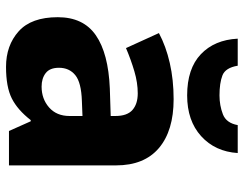

<svg xmlns="http://www.w3.org/2000/svg" viewBox="-108 -710 828 653"><g transform="rotate(90 306.5 -384.0)"><path d="M318 -560Q425 -560 484 -510Q543 -460 543 -364V0H426L393 -74H389Q354 -29 315 -9.5Q276 10 208 10Q135 10 87 -33Q39 -76 39 -166Q39 -253 100.5 -295.5Q162 -338 281 -343L375 -346V-362Q375 -402 354.5 -420Q334 -438 298 -438Q262 -438 223 -426.5Q184 -415 144 -398L93 -510Q138 -534 195 -547Q252 -560 318 -560ZM324 -248Q261 -246 236 -225.5Q211 -205 211 -170Q211 -139 229 -125Q247 -111 275 -111Q317 -111 346 -136.5Q375 -162 375 -206V-250ZM501 -778Q496 -701 443.5 -653.5Q391 -606 305 -606Q214 -606 165 -652.5Q116 -699 112 -778H204Q211 -736 237 -726Q263 -716 305 -716Q339 -716 369 -727.5Q399 -739 406 -778Z"/></g></svg>

Font: Noto Sans Malayalam ExtraBold
Style: Regular
Weight: 800
Designer: Jelle Bosma - Monotype Design Team
Foundry: Monotype Imaging Inc.
Version: Version 2.104; ttfautohint (v1.8.4.7-5d5b)